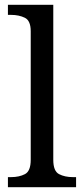

<svg xmlns="http://www.w3.org/2000/svg" viewBox="-20 -780 350 800"><path d="M13 0V-42H26Q60 -42 84 -54.5Q108 -67 108 -114V-650Q108 -694 83.5 -706Q59 -718 26 -718H13V-760H202V-114Q202 -67 226 -54.5Q250 -42 284 -42H297V0Z"/></svg>

Font: Noto Serif Oriya
Style: Regular
Weight: 400
Designer: David Williams
Foundry: Google LLC, David Williams
Version: Version 1.051; ttfautohint (v1.8.4.7-5d5b)